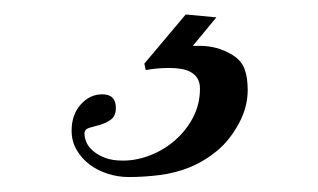

<svg xmlns="http://www.w3.org/2000/svg" viewBox="-20 -55 435 263"><path d="M298.8 20.5Q310.5 27.8 314.9 39.3Q319.3 50.8 319.3 68.4Q319.3 80.1 316.2 91.8Q313 103.5 307.6 113.3Q294.9 137.2 277.3 151.6Q259.8 166 240 174.1Q220.2 182.1 198.7 184.8Q177.2 187.5 156.2 187.5Q142.1 187.5 127.9 183.1Q113.8 178.7 102.8 170.4Q91.8 162.1 85 150.4Q78.1 138.7 78.1 124Q78.1 102.1 90.6 88.1Q103 74.2 120.1 74.2Q138.7 74.2 138.7 92.8Q138.7 104 131.8 108.9Q125 113.8 116.9 116Q108.9 118.2 102.3 120.1Q95.7 122.1 95.7 127.9Q95.7 133.8 98.6 140.4Q101.6 147 108.2 152.3Q114.7 157.7 124.5 161.4Q134.3 165 148.4 165Q167 165 185.8 157.7Q204.6 150.4 219.7 137.2Q234.9 124 244.4 106Q253.9 87.9 253.9 66.4Q253.9 58.1 250.5 52.5Q247.1 46.9 241.2 43.7Q235.4 40.5 227.8 39.3Q220.2 38.1 211.9 38.1Q203.6 38.1 195.3 38.8Q187 39.6 179.7 41L177.7 32.2L234.4 -35.2L276.4 -31.2L244.1 7.8H253.9Q265.1 7.8 276.4 10.7Q287.6 13.7 298.8 20.5Z"/></svg>

Font: Meie Script
Style: Regular
Weight: 400
Version: Version 1.001